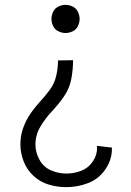

<svg xmlns="http://www.w3.org/2000/svg" viewBox="-20 -558 540 791"><path d="M253 213Q216 213 181 202.5Q146 192 118.5 167Q91 142 77.5 107Q64 72 64 36Q64 3 74.5 -28Q85 -59 103 -86Q121 -113 143 -137Q165 -161 184.5 -187Q204 -213 211.5 -245Q219 -277 219 -309L281 -310Q281 -270 273.5 -231.5Q266 -193 243.5 -160.5Q221 -128 194 -99.5Q167 -71 146.5 -36.5Q126 -2 126 37Q126 70 142.5 100Q159 130 189.5 143.5Q220 157 253 157Q284 157 313.5 146Q343 135 361.5 108.5Q380 82 380 51L379 43L441 50Q441 53 441 56Q441 101 413.5 140.5Q386 180 342.5 196.5Q299 213 253 213ZM250 -422Q235 -422 220.5 -429Q206 -436 199 -450.5Q192 -465 192 -480Q192 -495 199 -509.5Q206 -524 220.5 -531Q235 -538 250 -538Q265 -538 279.5 -531Q294 -524 301 -509.5Q308 -495 308 -480Q308 -465 301 -450.5Q294 -436 279.5 -429Q265 -422 250 -422Z"/></svg>

Font: Iosevka SS01 Light
Style: Regular
Weight: 300
Monospace: yes
Designer: Belleve Invis
Foundry: Belleve Invis
Version: 2.3.3; ttfautohint (v1.8.3)